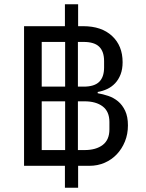

<svg xmlns="http://www.w3.org/2000/svg" viewBox="-20 -800 684 902"><path d="M347 82H285V-21H93V-677H285V-780H347V-677H371Q457 -677 506.5 -631Q556 -585 556 -508Q556 -475 546.5 -450.5Q537 -426 521 -409Q505 -392 484 -382Q463 -372 439 -368V-362Q463 -358 488.5 -349.5Q514 -341 534.5 -324Q555 -307 568 -279.5Q581 -252 581 -211Q581 -170 567 -135.5Q553 -101 529 -75.5Q505 -50 472 -35.5Q439 -21 400 -21H347ZM286 -393V-603H176V-393ZM346 -393H373Q423 -393 446 -415.5Q469 -438 469 -483V-513Q469 -558 446 -580.5Q423 -603 373 -603H346ZM286 -95V-324H176V-95ZM346 -95H377Q431 -95 462.5 -119Q494 -143 494 -192V-227Q494 -276 462.5 -300Q431 -324 377 -324H346Z"/></svg>

Font: IBM Plex Sans Arabic
Style: Regular
Weight: 400
Designer: Mike Abbink, Paul van der Laan, Pieter van Rosmalen, Wael Morcos, Khajak Apelian
Foundry: Bold Monday
Version: Version 1.005